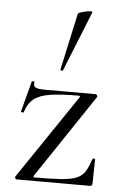

<svg xmlns="http://www.w3.org/2000/svg" viewBox="-53 -769 511 807"><g transform="rotate(5 202.5 -365.5)"><path d="M41.8 -12 281.6 -366.4Q285.6 -373.4 276.6 -373.4Q203.6 -373.4 158.7 -366.7Q113.8 -360 89.3 -341Q64.8 -322 53.4 -284.2Q52.4 -281.4 46.5 -282.8Q40.6 -284.2 41.6 -286.4L75.6 -415.4Q76.6 -417.4 82.6 -416.8Q88.6 -416.2 87.4 -414Q83.2 -396.8 94.4 -391.4Q105.6 -386 135 -386Q170.8 -386 223.2 -386Q275.6 -386 346.6 -386Q350.8 -386 353.7 -382Q356.6 -378 354.6 -374L118.6 -21.8Q114.8 -14.8 123.6 -14.8Q192.6 -14.8 234.1 -17.8Q275.6 -20.8 299 -30.4Q322.4 -40 334.9 -59.9Q347.4 -79.8 358.2 -113.6Q359.2 -115.8 364.3 -115.8Q369.4 -115.8 369.4 -113.6L367.4 -11Q367.4 -7 364.9 -3.5Q362.4 0 358.2 0Q310.8 0 258.1 0Q205.4 0 152 0Q98.6 0 48.8 0Q44.8 0 42.3 -4Q39.8 -8 41.8 -12ZM202.4 -474Q201.4 -471 195.9 -472.5Q190.4 -474 191.4 -476L243.6 -716Q244.8 -719 254.3 -722.5Q263.8 -726 276.1 -728.5Q288.4 -731 297.2 -731Q306 -731 304 -727Z"/></g></svg>

Font: Cormorant Garamond Light
Style: Regular
Weight: 300
Designer: Christian Thalmann (Catharsis Fonts)
Foundry: Catharsis Fonts
Version: Version 4.001